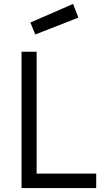

<svg xmlns="http://www.w3.org/2000/svg" viewBox="-20 -960 552 980"><path d="M471 0H90V-696H167V-74H471ZM135 -845 353 -940 380 -870 160 -784Z"/></svg>

Font: TitilliumText22L Rg
Style: Regular
Weight: 400
Designer: Campivisivi
Foundry: Campivisivi
Version: 1.000